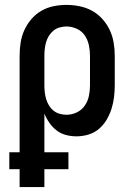

<svg xmlns="http://www.w3.org/2000/svg" viewBox="-20 -548 540 783"><path d="M60 215V-320Q60 -347 64 -373.5Q68 -400 79 -424.5Q90 -449 107.5 -469.5Q125 -490 148 -503.5Q171 -517 197.5 -522.5Q224 -528 251 -528Q278 -528 305 -522.5Q332 -517 355.5 -504Q379 -491 397.5 -470.5Q416 -450 427.5 -425.5Q439 -401 443.5 -374Q448 -347 448 -320V-200Q448 -176 445 -151.5Q442 -127 434.5 -103.5Q427 -80 414.5 -59Q402 -38 383 -22Q364 -6 340 1Q316 8 292 8Q270 8 249 2.5Q228 -3 211 -16Q194 -29 181.5 -47Q169 -65 161 -85V215ZM251 -80Q273 -80 293 -89.5Q313 -99 325.5 -117Q338 -135 342.5 -156.5Q347 -178 347 -200V-320Q347 -342 342.5 -363.5Q338 -385 326 -403Q314 -421 293.5 -430.5Q273 -440 251 -440Q237 -440 223 -436Q209 -432 198 -423Q187 -414 179.5 -402Q172 -390 168 -376Q164 -362 162.5 -348Q161 -334 161 -320V-200Q161 -186 162.5 -172Q164 -158 168 -144.5Q172 -131 179.5 -118.5Q187 -106 198 -97Q209 -88 223 -84Q237 -80 251 -80ZM18 142V73H259V142Z"/></svg>

Font: Iosevka Custom Semibold
Style: Regular
Weight: 600
Designer: Belleve Invis
Foundry: Belleve Invis
Version: Version 27.0.2; ttfautohint (v1.8.4)